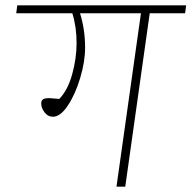

<svg xmlns="http://www.w3.org/2000/svg" viewBox="-20 -702 720 722"><path d="M676 -652H543L451 0H418L510 -652H281Q300 -591 300 -523Q300 -470 281.5 -408.5Q263 -347 235 -305Q207 -263 179 -263Q160 -263 147.5 -279.5Q135 -296 135 -313Q135 -323 141 -328Q147 -333 166 -333Q170 -333 203 -330Q235 -363 251.5 -423Q268 -483 268 -540Q268 -601 252 -652H41L45 -682H680Z"/></svg>

Font: FiraGO UltraLight
Style: Italic
Weight: 200
Italic angle: -8°
Designer: bBox Type GmbH
Foundry: bBox Type GmbH
Version: Version 1.001